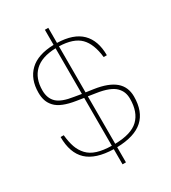

<svg xmlns="http://www.w3.org/2000/svg" viewBox="-224 -940 1038 1167"><g transform="rotate(-30 295.0 -356.0)"><path d="M307.1 116.2H283.2V9.8Q158.2 6.8 99.1 -48.6Q40 -104 40 -215.8H62Q67.4 -164.6 79.8 -129.4Q92.3 -94.2 117.2 -67.6Q142.1 -41 183.1 -28.1Q224.1 -15.1 283.2 -14.2V-350.1L233.9 -357.9Q183.1 -365.7 148.2 -379.9Q113.3 -394 94 -414.8Q74.7 -435.5 66.4 -460Q58.1 -484.4 58.1 -516.1Q58.1 -610.8 114.3 -665Q170.4 -719.2 283.2 -722.2V-828.1H307.1V-722.2Q420.9 -719.2 476.6 -664.1Q532.2 -608.9 532.2 -505.9H509.8Q499.5 -602.5 453.6 -648.9Q407.7 -695.3 307.1 -698.2V-375L360.8 -367.2Q456.5 -353 503.2 -313.5Q549.8 -273.9 549.8 -206.1Q549.8 -101.1 490.5 -47.1Q431.2 6.8 307.1 9.8ZM360.8 -338.9 307.1 -347.2V-14.2Q421.4 -16.1 471.7 -64.7Q522 -113.3 522 -206.1Q522 -231.4 514.6 -251.2Q507.3 -271 490 -288.8Q472.7 -306.6 440.2 -319.3Q407.7 -332 360.8 -338.9ZM85.9 -516.1Q85.9 -460.9 118.4 -429.7Q150.9 -398.4 233.9 -386.2L283.2 -377.9V-698.2Q184.1 -695.3 135 -647.9Q85.9 -600.6 85.9 -516.1Z"/></g></svg>

Font: Creato Display Thin
Style: Regular
Weight: 265
Version: Version 1.000